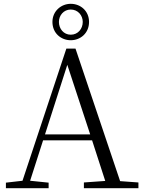

<svg xmlns="http://www.w3.org/2000/svg" viewBox="-20 -987 752 1007"><path d="M351 -776C402 -776 447 -813 447 -872C447 -930 402 -967 351 -967C301 -967 255 -929 255 -872C255 -812 301 -776 351 -776ZM351 -805C314 -805 289 -836 289 -872C289 -906 314 -937 351 -937C389 -937 414 -906 414 -872C414 -836 389 -805 351 -805ZM333 -647 453 -282H216ZM420 0H706V-30L610 -37L376 -732H328L98 -39L11 -29V0H235V-29L138 -39L206 -251H463L532 -38L420 -30Z"/></svg>

Font: Noto Serif CJK SC Light
Style: Regular
Weight: 300
Designer: Ryoko NISHIZUKA 西塚涼子 (kana & ideographs); Frank Grießhammer (Latin, Greek & Cyrillic); Wenlong ZHANG 张文龙 (bopomofo); San
Foundry: Adobe
Version: Version 2.001;hotconv 1.1.0;makeotfexe 2.6.0